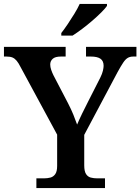

<svg xmlns="http://www.w3.org/2000/svg" viewBox="-22 -951 710 971"><path d="M162 0V-49H200Q218 -49 233 -53Q248 -57 257.5 -70.5Q267 -84 267 -112V-270L82 -612Q72 -632 62.5 -643.5Q53 -655 41.5 -660Q30 -665 11 -665H-2V-714H310V-665H286Q257 -665 244.5 -653.5Q232 -642 232 -625Q232 -612 237 -597.5Q242 -583 248 -571L322 -429Q338 -398 349 -371Q360 -344 368 -321Q378 -345 393 -376Q408 -407 425 -440L485 -558Q495 -578 498.5 -593.5Q502 -609 502 -618Q502 -643 486 -654Q470 -665 438 -665H413V-714H668V-665H652Q636 -665 624.5 -658.5Q613 -652 601.5 -635Q590 -618 573 -587L404 -269V-115Q404 -85 413 -71Q422 -57 437 -53Q452 -49 470 -49H509V0ZM288 -784Q303 -803 320.5 -829Q338 -855 354.5 -882Q371 -909 381 -931H519V-921Q510 -908 490 -888Q470 -868 444.5 -846Q419 -824 393 -804.5Q367 -785 345 -771H288Z"/></svg>

Font: Noto Serif Kannada SemiBold
Style: Regular
Weight: 600
Version: Version 2.003